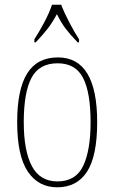

<svg xmlns="http://www.w3.org/2000/svg" viewBox="-20 -786 486 816"><path d="M223 10Q143 10 98 -57Q53 -124 53 -267Q53 -406 95.5 -474Q138 -542 226 -542Q393 -542 393 -267Q393 -123 350 -56.5Q307 10 223 10ZM224 -15Q302 -15 333.5 -81Q365 -147 365 -267Q365 -393 333 -455Q301 -517 225 -517Q146 -517 113.5 -454.5Q81 -392 81 -267Q81 -145 115.5 -80Q150 -15 224 -15ZM126 -619Q145 -648 167.5 -690Q190 -732 201 -766H240Q253 -732 275 -690Q297 -648 316 -619V-606H310Q279 -638 259.5 -663.5Q240 -689 222 -726Q202 -689 182 -663.5Q162 -638 132 -606H126Z"/></svg>

Font: Noto Serif Lao Condensed Thin
Style: Regular
Weight: 100
Width: 3
Designer: Monotype Design Team
Foundry: Monotype Imaging Inc.
Version: Version 2.003; ttfautohint (v1.8.4.7-5d5b)